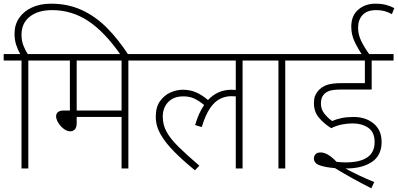

<svg xmlns="http://www.w3.org/2000/svg" viewBox="-20 -916 2164 1044"><path d="M97 -587H0V-622H90Q77 -645 68 -672Q59 -699 59 -733Q59 -781 83.5 -817.5Q108 -854 153 -875Q198 -896 257 -896Q350 -896 425.5 -861Q501 -826 563 -763Q625 -700 680 -615H638Q549 -743 459.5 -802Q370 -861 263 -861Q187 -861 142 -825.5Q97 -790 97 -727Q97 -695 107 -669Q117 -643 131 -622H247V-587H134V0H97Z M678 -587V0H641V-280H397V-247Q397 -223 387 -212.5Q377 -202 362 -202Q344 -202 326 -216Q308 -230 296.5 -249Q285 -268 285 -284Q285 -297 294.5 -306Q304 -315 327 -315H360V-587H232V-622H791V-587ZM641 -587H397V-315H641Z M776 -587V-622H1412V-587H1299V0H1262V-392Q1252 -393 1237 -393Q1206 -393 1176.5 -378.5Q1147 -364 1122 -327.5Q1097 -291 1077 -225L1041 -236Q1060 -302 1090 -345Q1062 -368 1036.5 -380Q1011 -392 977 -392Q924 -392 894.5 -361Q865 -330 865 -281Q865 -238 885.5 -200Q906 -162 950 -118.5Q994 -75 1064 -15L1040 10Q975 -43 927.5 -91Q880 -139 853.5 -185Q827 -231 827 -281Q827 -334 850 -366Q873 -398 906.5 -413Q940 -428 974 -428Q1015 -428 1048 -413Q1081 -398 1111 -372Q1163 -428 1239 -428Q1251 -428 1262 -427V-587Z M1531 -587V0H1494V-587H1397V-622H1644V-587Z M1899 -245Q1868 -245 1838.5 -239Q1809 -233 1781 -219Q1745 -241 1716 -274Q1687 -307 1687 -355Q1687 -378 1692.5 -393Q1698 -408 1709 -421Q1726 -442 1754.5 -453Q1783 -464 1841 -464H1964V-587H1629V-622H2120V-587H2001V-429H1834Q1794 -429 1773 -422.5Q1752 -416 1739 -400Q1725 -384 1725 -352Q1725 -321 1745 -296.5Q1765 -272 1786 -258Q1809 -268 1837 -274Q1865 -280 1902 -280Q1969 -280 2012 -244Q2055 -208 2055 -144Q2055 -70 2001.5 -35Q1948 0 1864 0Q1861 0 1858 0Q1893 19 1933 38Q1973 57 2015 74L1999 108Q1946 81 1895.5 53Q1845 25 1801 -2Q1756 -5 1721.5 -16Q1687 -27 1687 -54Q1687 -68 1695.5 -77.5Q1704 -87 1724 -87Q1762 -87 1810 -36Q1834 -33 1859 -33Q2017 -33 2017 -143Q2017 -198 1982 -221.5Q1947 -245 1899 -245ZM1951 -615Q1924 -655 1907 -692Q1890 -729 1890 -771Q1890 -831 1928 -863.5Q1966 -896 2021 -896Q2054 -896 2078.5 -889.5Q2103 -883 2124 -872L2111 -839Q2089 -851 2069.5 -856Q2050 -861 2026 -861Q1976 -861 1951.5 -834.5Q1927 -808 1927 -765Q1927 -730 1943 -695.5Q1959 -661 1992 -615Z"/></svg>

Font: Noto Sans ExtraLight
Style: Regular
Weight: 200
Designer: Monotype Design Team
Foundry: Monotype Imaging Inc.
Version: Version 2.007